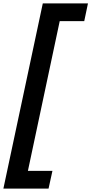

<svg xmlns="http://www.w3.org/2000/svg" viewBox="-60 -835 540 1135"><path d="M-40 280 193 -815H460L438 -710H293L105 175H250L227 280Z"/></svg>

Font: Radio Canada SemiBold
Style: Italic
Weight: 600
Italic angle: -12°
Designer: Charles Daoud, Etienne Aubert Bonn, Alexandre Saumier Demers, Jacques Le Bailly
Foundry: Radio-Canada
Version: Version 2.104; ttfautohint (v1.8.4.7-5d5b);gftools[0.9.28.de